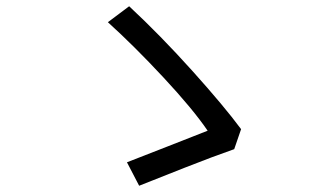

<svg xmlns="http://www.w3.org/2000/svg" viewBox="-20 -660 1040 614"><path d="M729 -183Q663 -160 571.5 -124Q480 -88 425 -66L386 -141Q438 -161 518 -192.5Q598 -224 644 -242Q597 -311 503 -412Q409 -513 325 -589L393 -640Q493 -547 595 -433.5Q697 -320 751 -247Z"/></svg>

Font: Noto Sans CJK KR Regular (TTF)
Style: Regular
Weight: 400
Designer: Ryoko NISHIZUKA 西塚涼子 (kana & ideographs); Paul D. Hunt (Latin, Greek & Cyrillic); Wenlong ZHANG 张文龙 (bopomofo); Sandoll 
Foundry: Adobe Systems Incorporated
Version: Version 1.004;PS 1.004;hotconv 1.0.82;makeotf.lib2.5.63406